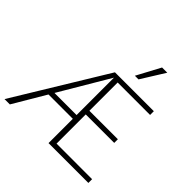

<svg xmlns="http://www.w3.org/2000/svg" viewBox="-224 -1105 1302 1302"><g transform="rotate(45 427.5 -453.5)"><path d="M3 0 404 -658H443L54 0ZM173 -233 194 -269H447V-233ZM447 -316V-351H739V-316ZM425 0V-658H777V-622H466V-36H807V0ZM516 -737 607 -907H657L551 -737Z"/></g></svg>

Font: Ysabeau ExtraLight
Style: Regular
Weight: 250
Designer: Christian Thalmann (Catharsis Fonts)
Version: Version 2.002